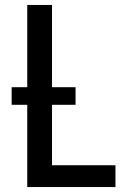

<svg xmlns="http://www.w3.org/2000/svg" viewBox="-20 -755 540 775"><path d="M90 0V-735H190V-88H446V0ZM27 -332V-403H285V-332Z"/></svg>

Font: Iosevka Term Curly Semibold
Style: Regular
Weight: 600
Designer: Belleve Invis
Foundry: Belleve Invis
Version: Version 32.3.0